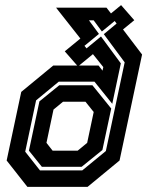

<svg xmlns="http://www.w3.org/2000/svg" viewBox="-20 -730 600 750"><path d="M87 0 6 -103 63 -371 188 -474H281.5L233 -529.5L294 -579.5L199 -700H396L413.5 -677.5L453 -710L504.5 -651L460.5 -615L535 -517L447 -103L322 0ZM143.5 -78.5 93 -141.5 134 -334 211.5 -397H341L414.5 -306L380 -144L299 -78.5ZM185.5 -141.5H283.5L320.5 -172L346 -292.5L314 -332.5H226L189 -302L161.5 -172ZM136 -64.5H301.5L393.5 -140L467 -486.5L385.5 -596.5L435.5 -638L428 -648L378 -607L346 -650.5H327.5L366.5 -597.5L310 -551L318 -541L374.5 -587.5L452 -482.5L418.5 -324.5L349 -411H209.5L121 -338L78.5 -137.5ZM380.5 -454 383.5 -468 343 -518.5 289 -474H365Z"/></svg>

Font: Tourney Thin
Style: Italic
Weight: 100
Italic angle: -12°
Designer: Tyler Finck
Foundry: Etcetera Type Co
Version: Version 1.015